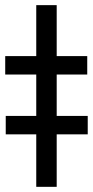

<svg xmlns="http://www.w3.org/2000/svg" viewBox="-29 -723 359 743"><path d="M190.4 -505.9H308.6V-434.6H190.4V-274.4H310.5V-203.1H190.4V0H111.3V-203.1H-6.8V-274.4H111.3V-434.6H-8.8V-505.9H111.3V-703.1H190.4Z"/></svg>

Font: Pretendard JP Medium
Style: Regular
Weight: 500
Designer: Base glyphs from Inter by Rasmus Andersson; Hangeul glyphs from Noto Sans CJK(Source Han Sans) by Jang Soo-young and Kan
Foundry: Kil Hyung-jin
Version: Version 1.309